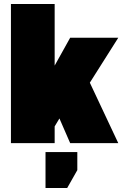

<svg xmlns="http://www.w3.org/2000/svg" viewBox="-20 -720 617 966"><path d="M35 0V-700H255V-390L333 -530H575L432 -304L575 0H333L279 -124L255 -84V0ZM209 226V45H369V136L318 226Z"/></svg>

Font: Golos Text Black
Style: Regular
Weight: 900
Designer: A.Korolkova, Vitaly Kuzmin
Foundry: ParaType Ltd
Version: Version 2.004